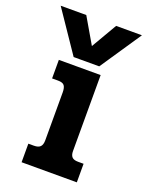

<svg xmlns="http://www.w3.org/2000/svg" viewBox="-192 -776 651 846"><g transform="rotate(20 133.5 -353.5)"><path d="M-57 -707H63L133 -587L203 -707H324L194 -514H74ZM17 -87H43Q64 -87 73 -96.5Q82 -106 82 -126V-351Q82 -373 74.5 -383Q67 -393 45 -393H17V-480H213V-124Q213 -105 221.5 -96Q230 -87 250 -87H276V0H17Z"/></g></svg>

Font: Pridi Medium
Style: Regular
Weight: 500
Designer: Katatrad Team
Foundry: CadsonDemak
Version: Version 1.001